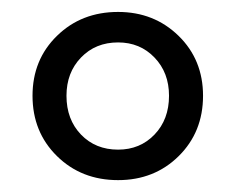

<svg xmlns="http://www.w3.org/2000/svg" viewBox="-20 -601 393 320"><path d="M176.8 -300.8Q115.7 -300.8 75 -340.8Q34.2 -380.9 34.2 -441.4Q34.2 -501.5 75 -541.3Q115.7 -581.1 176.8 -581.1Q236.8 -581.1 277.6 -541.3Q318.4 -501.5 318.4 -441.4Q318.4 -380.9 277.8 -340.8Q237.3 -300.8 176.8 -300.8ZM176.8 -351.6Q213.4 -351.6 237.5 -376.7Q261.7 -401.9 261.7 -441.4Q261.7 -480 237.5 -505.1Q213.4 -530.3 176.8 -530.3Q139.2 -530.3 115 -505.1Q90.8 -480 90.8 -441.4Q90.8 -401.9 115 -376.7Q139.2 -351.6 176.8 -351.6Z"/></svg>

Font: Crimson Pro
Style: Regular
Weight: 400
Designer: Jacques Le Bailly
Foundry: Baron von Fonthausen
Version: Version 1.003